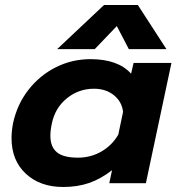

<svg xmlns="http://www.w3.org/2000/svg" viewBox="-20 -731 704 766"><path d="M395 -711H530L644 -535H494L446 -627L358 -535H208ZM26 -180Q26 -208 32 -239Q48 -314 93 -372Q138 -430 202.5 -462.5Q267 -495 341 -495Q451 -495 503 -437L513 -480H664L562 0H416L427 -52Q382 -17 335.5 -1Q289 15 232 15Q140 15 83 -38Q26 -91 26 -180ZM452 -194 471 -285Q466 -326 434 -351.5Q402 -377 355 -377Q294 -377 247 -339Q200 -301 187 -239Q181 -212 181 -189Q181 -145 207 -123.5Q233 -102 291 -102Q342 -102 384.5 -126.5Q427 -151 452 -194Z"/></svg>

Font: Prompt Semibold
Style: Italic
Weight: 600
Italic angle: -12°
Designer: Katatrad Team
Foundry: CadsonDemak
Version: Version 1.000